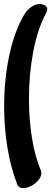

<svg xmlns="http://www.w3.org/2000/svg" viewBox="-20 -916 260 975"><path d="M190 -38Q190 -19 175.5 -1.5Q161 16 139.5 27.5Q118 39 99 39Q70 39 65 13Q34 -67 17.5 -168Q1 -269 1 -376Q1 -510 26.5 -632Q52 -754 102 -840Q116 -865 138.5 -880.5Q161 -896 183 -896Q196 -895 208 -888.5Q220 -882 220 -869Q220 -860 215 -851Q171 -770 149 -654.5Q127 -539 127 -414Q127 -308 143 -211.5Q159 -115 189 -47Q190 -44 190 -38Z"/></svg>

Font: Sedgwick Ave Display
Style: Regular
Weight: 400
Designer: Kevin Burke, Pedro Vergani
Foundry: Google, Inc.
Version: Version 1.000